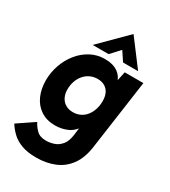

<svg xmlns="http://www.w3.org/2000/svg" viewBox="-222 -826 1018 1149"><g transform="rotate(30 287.0 -252.0)"><path d="M217 214Q157 214 115.5 198.5Q74 183 47 157Q20 131 3 103L117 26Q130 52 152.5 74.5Q175 97 218 97Q244 97 271.5 88Q299 79 320 54Q341 29 347 -18L359 -115L377 -98Q345 -46 305.5 -27.5Q266 -9 218 -9Q161 -9 120 -36Q79 -63 58 -110Q37 -157 37 -216Q37 -269 54.5 -320.5Q72 -372 104.5 -413Q137 -454 182 -478.5Q227 -503 280 -503Q339 -503 373 -477.5Q407 -452 415 -409L401 -394L422 -493H551L483 -11Q472 67 436 117Q400 167 343.5 190.5Q287 214 217 214ZM272 -131Q300 -131 323 -142.5Q346 -154 361.5 -174Q377 -194 385.5 -220.5Q394 -247 394 -277Q394 -308 384 -330Q374 -352 353.5 -365Q333 -378 303 -378Q275 -378 251.5 -367Q228 -356 211 -336Q194 -316 185 -289.5Q176 -263 176 -232Q176 -203 187.5 -180Q199 -157 220.5 -144Q242 -131 272 -131ZM174 -539 353 -718 488 -539H384L342 -602L284 -539Z"/></g></svg>

Font: Hanken Grotesk ExtraBold
Style: Italic
Weight: 800
Italic angle: -8°
Designer: Alfredo Marco Pradil
Foundry: Hanken Design Co.
Version: Version 3.013